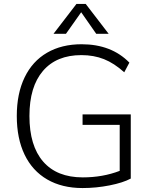

<svg xmlns="http://www.w3.org/2000/svg" viewBox="-20 -944 766 972"><path d="M642 -365V-40Q603 -19 535 -5.5Q467 8 398 8Q294 8 219 -35.5Q144 -79 104.5 -161Q65 -243 65 -357Q65 -470 104.5 -552Q144 -634 218 -677Q292 -720 393 -720Q544 -720 635 -627L609 -578Q558 -624 506.5 -644.5Q455 -665 392 -665Q266 -665 197.5 -585Q129 -505 129 -357Q129 -206 198.5 -126Q268 -46 399 -46Q500 -46 586 -79V-312H398V-365ZM251 -773 367 -924H414L530 -773H467L391 -882L314 -773Z"/></svg>

Font: Muli Light
Style: Regular
Weight: 300
Designer: Vernon Adams
Foundry: Vernon Adams
Version: Version 2.100